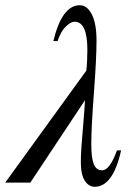

<svg xmlns="http://www.w3.org/2000/svg" viewBox="-32 -698 510 734"><path d="M415 -123H431Q400 16 330 16Q307 16 292 -7.5Q277 -31 277 -78Q277 -105 279.5 -139Q282 -173 286.5 -226Q291 -279 293 -315L84 0H-12L298 -428Q302 -464 302 -507Q302 -615 253 -615Q239 -615 220 -597Q201 -579 188 -541H172Q205 -678 273 -678Q301 -678 319 -643Q337 -608 337 -543Q337 -475 327 -342.5Q317 -210 317 -147Q317 -94 326.5 -70.5Q336 -47 358 -47Q388 -47 415 -123Z"/></svg>

Font: STIX
Style: Italic
Weight: 400
Italic angle: -16.33°
Designer: MicroPress Inc., with final additions and corrections provided by Coen Hoffman, Elsevier (retired)
Version: Version 1.1.1